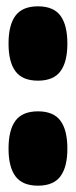

<svg xmlns="http://www.w3.org/2000/svg" viewBox="-20 -580 240 607"><path d="M7 -110Q7 -169 29 -198.5Q51 -228 100 -228Q149 -228 171 -198.5Q193 -169 193 -110Q193 -52 171 -22.5Q149 7 100 7Q51 7 29 -22.5Q7 -52 7 -110ZM7 -442Q7 -501 29 -530.5Q51 -560 100 -560Q149 -560 171 -530.5Q193 -501 193 -442Q193 -384 171 -354.5Q149 -325 100 -325Q51 -325 29 -354.5Q7 -384 7 -442Z"/></svg>

Font: Georama ExtraCondensed Black
Style: Regular
Weight: 900
Width: 2
Designer: Jean-Baptiste Levee
Foundry: Production Type
Version: Version 1.000